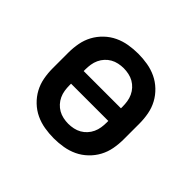

<svg xmlns="http://www.w3.org/2000/svg" viewBox="-130 -690 860 860"><g transform="rotate(45 300.0 -260.0)"><path d="M300 8Q270 8 240.5 3Q211 -2 184.5 -14.5Q158 -27 136 -48Q114 -69 100 -95Q86 -121 80.5 -150.5Q75 -180 75 -210V-310Q75 -340 80.5 -369.5Q86 -399 100 -425Q114 -451 136 -472Q158 -493 184.5 -505.5Q211 -518 240.5 -523Q270 -528 300 -528Q330 -528 359.5 -523Q389 -518 415.5 -505.5Q442 -493 464 -472Q486 -451 500 -425Q514 -399 519.5 -369.5Q525 -340 525 -310V-210Q525 -180 519.5 -150.5Q514 -121 500 -95Q486 -69 464 -48Q442 -27 415.5 -14.5Q389 -2 359.5 3Q330 8 300 8ZM182 -300H418V-310Q418 -326 415.5 -342.5Q413 -359 406 -374Q399 -389 388 -401Q377 -413 363 -421Q349 -429 332.5 -432.5Q316 -436 300 -436Q284 -436 267.5 -432.5Q251 -429 237 -421Q223 -413 212 -401Q201 -389 194 -374Q187 -359 184.5 -342.5Q182 -326 182 -310ZM300 -84Q316 -84 332.5 -87.5Q349 -91 363 -99Q377 -107 388 -119Q399 -131 406 -146Q413 -161 415.5 -177.5Q418 -194 418 -210V-220H182V-210Q182 -194 184.5 -177.5Q187 -161 194 -146Q201 -131 212 -119Q223 -107 237 -99Q251 -91 267.5 -87.5Q284 -84 300 -84Z"/></g></svg>

Font: Iosevka SS04 Semibold Extended
Style: Regular
Weight: 600
Width: 7
Monospace: yes
Designer: Belleve Invis
Foundry: Belleve Invis
Version: Version 19.0.0; ttfautohint (v1.8.4)